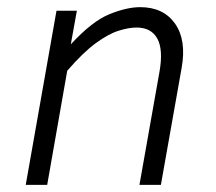

<svg xmlns="http://www.w3.org/2000/svg" viewBox="-20 -517 603 537"><path d="M362 -440Q340 -440 311.5 -431Q283 -422 247.5 -396Q212 -370 168 -319L112 0H52L138 -487H195L178 -393Q238 -458 286.5 -477.5Q335 -497 372 -497Q437 -497 469.5 -451Q502 -405 488 -327L430 0H370L426 -316Q437 -378 420 -409Q403 -440 362 -440Z"/></svg>

Font: Inria Sans Light
Style: Italic
Weight: 300
Italic angle: -10°
Designer: Black Foundry Team
Foundry: Black Foundry
Version: Version 1.2; ttfautohint (v1.8.3)